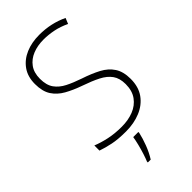

<svg xmlns="http://www.w3.org/2000/svg" viewBox="-288 -795 1086 1086"><g transform="rotate(-45 255.5 -251.5)"><path d="M463 -182Q463 -118 432.5 -75.5Q402 -33 350 -11.5Q298 10 234 10Q171 10 128 1Q85 -8 51 -20V-61Q88 -46 134 -36Q180 -26 236 -26Q288 -26 330 -42.5Q372 -59 397 -93.5Q422 -128 422 -181Q422 -228 401 -257.5Q380 -287 340 -307.5Q300 -328 242 -348Q188 -367 147 -390Q106 -413 82.5 -449Q59 -485 59 -544Q59 -603 87.5 -643Q116 -683 164 -703.5Q212 -724 273 -724Q367 -724 446 -686L432 -652Q390 -672 349.5 -680Q309 -688 271 -688Q223 -688 184.5 -672.5Q146 -657 123 -625.5Q100 -594 100 -545Q100 -494 121.5 -464Q143 -434 180.5 -415Q218 -396 268 -379Q328 -359 371.5 -336Q415 -313 439 -276.5Q463 -240 463 -182ZM281 61V68Q273 104 257.5 145Q242 186 220 221H197V214Q204 198 213 170Q222 142 229.5 112Q237 82 240 61Z"/></g></svg>

Font: Noto Sans Disp ExtLt
Style: Regular
Weight: 200
Designer: Monotype Design Team
Foundry: Monotype Imaging Inc.
Version: Version 2.000;GOOG;noto-source:20170915:90ef993387c0